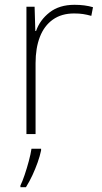

<svg xmlns="http://www.w3.org/2000/svg" viewBox="-20 -558 423 799"><path d="M90 0V-530H124L127 -429H130Q146 -475 186.5 -506.5Q227 -538 290 -538Q312 -538 331 -535.5Q350 -533 367 -528L360 -492Q342 -497 326 -499.5Q310 -502 288 -502Q236 -502 200 -476.5Q164 -451 146 -404.5Q128 -358 128 -295V0ZM151 68Q146 92 136.5 118.5Q127 145 115 171Q103 197 88 221H65V214Q73 198 82.5 170Q92 142 100 112Q108 82 111 61H151Z"/></svg>

Font: Noto Sans Symbols ExtraLight
Style: Regular
Weight: 250
Version: Version 2.002